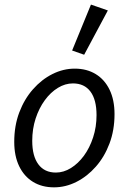

<svg xmlns="http://www.w3.org/2000/svg" viewBox="-20 -793 549 825"><path d="M212.1 12Q160.3 12 121.9 -11.5Q83.6 -34.9 62.4 -78.8Q41.2 -122.6 41.2 -183.4Q41.2 -252.6 62.8 -309.9Q84.5 -367.3 121.7 -409.4Q158.9 -451.6 205.3 -474.8Q251.7 -498.1 301.2 -498.1Q352.9 -498.1 391.3 -474.6Q429.7 -451.2 450.9 -407.3Q472.1 -363.5 472.1 -302.7Q472.1 -233.5 450.4 -176.2Q428.8 -118.8 391.6 -76.7Q354.4 -34.5 308 -11.3Q261.6 12 212.1 12ZM220 -51.5Q253.4 -51.5 284.7 -70.9Q316 -90.3 340.8 -124.1Q365.5 -158 380.1 -202.7Q394.8 -247.5 394.8 -298.2Q394.8 -364.6 368.6 -399.6Q342.5 -434.6 293.3 -434.6Q259.9 -434.6 228.6 -415.4Q197.2 -396.2 172.5 -362.3Q147.8 -328.5 133.1 -283.7Q118.5 -239 118.5 -187.9Q118.5 -122.4 144.8 -87Q171.1 -51.5 220 -51.5ZM341.6 -557.8 289.9 -575.9 370.8 -773.3 443.4 -748.1Z"/></svg>

Font: Source Sans Variable
Style: Italic
Weight: 200
Italic angle: -11°
Designer: Paul D. Hunt
Foundry: Adobe Systems Incorporated
Version: Version 3.006;hotconv 1.0.111;makeotfexe 2.5.65597